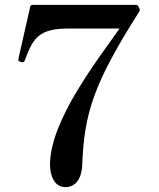

<svg xmlns="http://www.w3.org/2000/svg" viewBox="-20 -754 651 787"><path d="M248 13C287 13 314 -17 317 -77C325 -291 364 -412 551 -707C553 -710 554 -714 552 -718L547 -728C545 -732 541 -734 537 -734H113C109 -734 105 -731 104 -727L57 -520C56 -513 55 -511 55 -509C55 -505 57 -503 65 -500C69 -499 71 -499 73 -499C75 -499 77 -499 78 -501C81 -504 81 -506 83 -510C116 -600 142 -637 260 -637H470C379 -507 185 -260 185 -79C185 -39 200 13 248 13Z"/></svg>

Font: Shippori Mincho OTF SemiBold
Style: Regular
Weight: 600
Designer: FONTDASU
Foundry: FONTDASU / Google Inc. / but / Adobe
Version: Version 3.300;hotconv 1.0.109;makeotfexe 2.5.65596